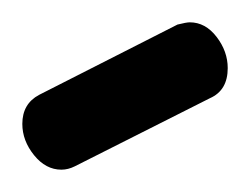

<svg xmlns="http://www.w3.org/2000/svg" viewBox="-20 -729 224 172"><path d="M0 -618Q0 -636 15 -644L139 -707Q147 -709 150 -709Q164 -709 174 -696Q184 -683 184 -668Q184 -648 168 -641L47 -580Q41 -577 35 -577Q21 -577 10.5 -590Q0 -603 0 -618Z"/></svg>

Font: TerminalDosisSemiBold
Style: Bold
Weight: 600
Designer: EdgarTolentino, PabloImpallari, IginoMarini
Foundry: EdgarTolentino, PabloImpallari, IginoMarini
Version: Version 1.006